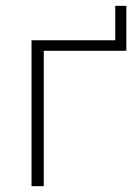

<svg xmlns="http://www.w3.org/2000/svg" viewBox="-20 -638 465 658"><path d="M88 0V-500H375V-618H413V-464H130V0Z"/></svg>

Font: Mulish ExtraLight
Style: Regular
Weight: 200
Designer: Vernon Adams
Foundry: Vernon Adams
Version: Version 3.603